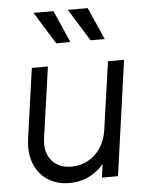

<svg xmlns="http://www.w3.org/2000/svg" viewBox="-56 -835 685 892"><g transform="rotate(-5 287.0 -389.0)"><path d="M232 12Q175 12 132 -15.5Q89 -43 69 -93Q49 -143 58 -210L104 -536H179L132 -205Q126 -162 139 -130Q152 -98 180 -80.5Q208 -63 248 -63Q290 -63 325 -82Q360 -101 383.5 -136Q407 -171 414 -219L459 -536H534L459 0H384L398 -104L415 -98Q388 -46 339.5 -17Q291 12 232 12ZM227 -640 134 -790H227L293 -640ZM387 -640 294 -790H387L453 -640Z"/></g></svg>

Font: Plus Jakarta Sans
Style: Italic
Weight: 400
Italic angle: -8°
Designer: Gumpita Rahayu
Foundry: Tokotype
Version: Version 2.006